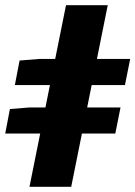

<svg xmlns="http://www.w3.org/2000/svg" viewBox="-23 -716 519 736"><path d="M-3 -204 15 -298 89 -304H439L419 -204ZM34 -390 52 -484 127 -490H476L456 -390ZM90 0 230 -696H390L250 0Z"/></svg>

Font: Source Sans 3 Black
Style: Italic
Weight: 900
Italic angle: -11°
Designer: Paul D. Hunt
Foundry: Adobe
Version: Version 3.052;hotconv 1.1.0;makeotfexe 2.6.0